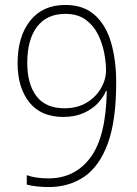

<svg xmlns="http://www.w3.org/2000/svg" viewBox="-20 -745 551 775"><path d="M177 10Q154 10 129.5 7.5Q105 5 88 0V-38Q123 -25 176 -25Q282 -25 345 -109Q408 -193 411 -378H408Q397 -352 374.5 -328Q352 -304 317 -288.5Q282 -273 235 -273Q145 -273 98 -332.5Q51 -392 51 -490Q51 -597 101.5 -661Q152 -725 244 -725Q318 -725 363.5 -683.5Q409 -642 429 -571Q449 -500 449 -411Q449 -258 415 -165.5Q381 -73 319.5 -31.5Q258 10 177 10ZM240 -308Q292 -308 329.5 -330.5Q367 -353 387.5 -388.5Q408 -424 408 -462Q408 -493 400.5 -532Q393 -571 375 -607Q357 -643 325 -666Q293 -689 244 -689Q169 -689 129.5 -637Q90 -585 90 -491Q90 -406 127 -357Q164 -308 240 -308Z"/></svg>

Font: Noto Sans Tamil SemiCondensed ExtraLight
Style: Regular
Weight: 200
Width: 4
Designer: Jelle Bosma - Monotype Design Team
Foundry: Monotype Imaging Inc.
Version: Version 2.004; ttfautohint (v1.8.4.7-5d5b)